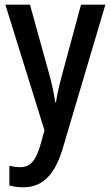

<svg xmlns="http://www.w3.org/2000/svg" viewBox="-20 -653 472 820"><path d="M3 -633 170 -96 154 -39C134 32 111 61 65 61C49 61 33 58 20 55V139C38 144 57 147 79 147C160 147 213 96 247 -16L430 -633H326L246 -337C234 -292 224 -251 219 -216H216C210 -256 201 -297 190 -337L108 -633Z"/></svg>

Font: Noto Sans Kannada UI Condensed Medium
Style: Regular
Weight: 500
Width: 3
Designer: Jelle Bosma - Monotype Design Team
Foundry: Monotype Imaging Inc.
Version: Version 2.005